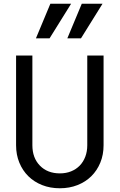

<svg xmlns="http://www.w3.org/2000/svg" viewBox="-20 -997 640 1027"><path d="M534 -700H446.8V-220Q446.8 -186.6 436.2 -158.7Q425.6 -130.8 406.4 -111.1Q387.3 -91.5 360.3 -80.5Q333.3 -69.6 300.2 -69.6Q234 -69.6 193.6 -110.9Q153.2 -152.2 153.2 -220V-700H66V-220Q66 -169.3 83.4 -127.1Q100.8 -84.8 131.6 -54.4Q162.4 -24 205.4 -7Q248.4 10 300 10Q351.6 10 394.6 -7Q437.6 -24 468.4 -54.4Q499.2 -84.8 516.6 -127.1Q534 -169.3 534 -220ZM360.4 -977H249.4L172.2 -792H245.2ZM528.4 -977H417.4L340.2 -792H413.2Z"/></svg>

Font: CommitMonoV142 ExtLt
Style: Regular
Weight: 200
Monospace: yes
Designer: Eigil Nikolajsen
Foundry: Eigil Nikolajsen
Version: Version 1.142